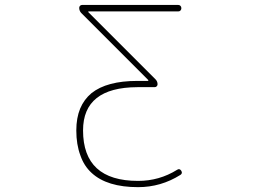

<svg xmlns="http://www.w3.org/2000/svg" viewBox="-20 -773 1040 780"><path d="M541 -12.7Q415 -12.7 352.5 -70.3Q321.3 -98.6 306.6 -141.6Q290 -185.5 290 -243.2Q290 -293.9 305.7 -332Q321.3 -369.1 351.6 -394.5Q414.1 -444.3 538.1 -444.3H581.1Q582 -444.3 582.5 -445.8Q583 -447.3 582 -448.2L309.6 -720.7Q301.8 -729.5 301.8 -741.2Q301.8 -746.1 305.2 -749.5Q308.6 -752.9 313.5 -752.9H704.1Q710 -752.9 713.4 -749Q716.8 -745.1 716.8 -739.7Q716.8 -734.4 713.4 -730.5Q710 -726.6 704.1 -726.6H339.8Q338.9 -726.6 338.4 -725.6Q337.9 -724.6 338.9 -723.6L611.3 -451.2Q620.1 -442.4 620.1 -430.7Q620.1 -425.8 616.7 -422.4Q613.3 -418.9 608.4 -418.9H538.1Q317.4 -418 317.4 -243.2Q317.4 -38.1 541 -38.1Q627 -38.1 699.2 -83Q709 -89.8 715.8 -80.1Q718.8 -75.2 718.8 -72.3Q718.8 -66.4 712.9 -62.5Q633.8 -12.7 541 -12.7Z"/></svg>

Font: Rounded-X Mgen+ 2m thin
Style: Regular
Weight: 100
Designer: [Source Han Sans]
Ryoko NISHIZUKA  (kana & ideographs); Paul D. Hunt (Latin, Greek & Cyrillic); Wenlong ZHANG  (bopomofo
Version: Version 1.059.20150602